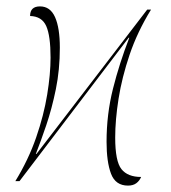

<svg xmlns="http://www.w3.org/2000/svg" viewBox="-20 -566 535 600"><path d="M380 14Q341 14 327 -23Q313 -60 313 -123Q313 -209 333 -288.5Q353 -368 384 -448H382L41 0H28Q69 -67 93 -136.5Q117 -206 127.5 -270.5Q138 -335 138 -386Q138 -454 124.5 -484.5Q111 -515 74 -516Q74 -546 105 -546Q137 -546 152 -512.5Q167 -479 167 -417Q167 -348 154.5 -287Q142 -226 124.5 -174.5Q107 -123 92 -85H94L440 -536H452Q409 -466 385 -395Q361 -324 350.5 -257.5Q340 -191 340 -136Q340 -62 359.5 -37.5Q379 -13 421 -13Q416 -1 406 6.5Q396 14 380 14Z"/></svg>

Font: Noto Serif Display SemiCondensed Thin
Style: Italic
Weight: 100
Width: 4
Italic angle: -12°
Designer: Monotype Design Team
Foundry: Monotype Imaging Inc.
Version: Version 2.009